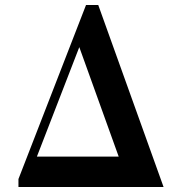

<svg xmlns="http://www.w3.org/2000/svg" viewBox="-20 -750 700 770"><path d="M128 -122 298 -561 456 -122ZM54 0H636L374 -730H325L54 -32Z"/></svg>

Font: Old Standard
Style: Bold
Weight: 700
Designer: Alexey Kryukov <alexios@thessalonica.org.ru>
Version: Version 2.0.2